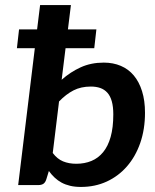

<svg xmlns="http://www.w3.org/2000/svg" viewBox="-20 -721 602 748"><path d="M54.2 -606.4H124.5L136.2 -701.2H256.3L244.6 -606.4H355.5L347.2 -533.2H235.4L220.2 -410.2Q253.9 -440.4 294.2 -458.7Q334.5 -477.1 384.3 -477.1Q420.9 -477.1 450.7 -464.4Q480.5 -451.7 501.2 -427Q522 -402.3 533.4 -365.7Q544.9 -329.1 544.9 -281.7Q544.9 -217.3 526.4 -164.1Q507.8 -110.8 474.6 -72.8Q441.4 -34.7 395.8 -13.7Q350.1 7.3 295.4 7.3Q272 7.3 253.4 2.9Q234.9 -1.5 220 -9.5Q205.1 -17.6 192.9 -29.1Q180.7 -40.5 170.4 -54.7L160.6 -22.9Q156.7 -10.3 149.2 -5.1Q141.6 0 129.4 0H50.8L115.7 -533.2H45.9ZM334 -383.8Q295.4 -383.8 266.4 -368.9Q237.3 -354 210 -325.7L185.5 -125Q203.1 -101.6 225.8 -92.3Q248.5 -83 277.3 -83Q309.6 -83 336.2 -94Q362.8 -105 381.8 -128.2Q400.9 -151.4 411.1 -187.7Q421.4 -224.1 421.4 -275.4Q421.4 -305.7 415.5 -326.4Q409.7 -347.2 398.2 -359.9Q386.7 -372.6 370.6 -378.2Q354.5 -383.8 334 -383.8Z"/></svg>

Font: Carlito
Style: Bold Italic
Weight: 700
Italic angle: -7°
Designer: Lukasz Dziedzic
Foundry: tyPoland Lukasz Dziedzic
Version: Version 1.104